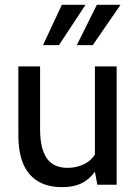

<svg xmlns="http://www.w3.org/2000/svg" viewBox="-20 -765 564 795"><path d="M463 -490V0H383L373 -54Q349 -21 316.5 -5.5Q284 10 237 10Q149 10 102.5 -43.5Q56 -97 56 -205V-490H146V-230Q146 -150 173.5 -110Q201 -70 260 -70Q295 -70 325.5 -84Q356 -98 373 -125V-490ZM236 -745H334L224 -578H158ZM381 -745H479L364 -578H298Z"/></svg>

Font: Cabin
Style: Regular
Weight: 400
Designer: Pablo Impallari
Foundry: Pablo Impallari. http://www.impallari.com Igino Marini. http://www.ikern.com
Version: Version 2.200